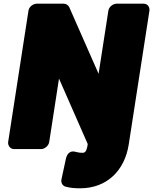

<svg xmlns="http://www.w3.org/2000/svg" viewBox="-20 -768 828 1038"><path d="M426 58C410 58 401 56 389 53C350 42 340 77 337 87L312 203C309 219 317 236 334 241C360 248 383 250 413 250C558 250 654 154 676 13L788 -711C790 -727 780 -748 757 -748H610C594 -748 570 -734 566 -711L513 -369L354 -730C349 -739 339 -748 325 -748H178C162 -748 138 -734 134 -711L24 0C22 16 33 38 56 38H203C219 38 242 23 246 0L299 -343L454 10V13C448 54 438 58 426 58Z"/></svg>

Font: Asimov Print
Style: EIt
Weight: 500
Designer: Google
Version: Version 2.000980; 2014